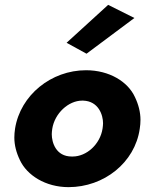

<svg xmlns="http://www.w3.org/2000/svg" viewBox="-20 -760 612 790"><path d="M533 -686 425 -740 254 -584 336 -539ZM42 -231C40 -218 39 -206 39 -194C39 -163 47 -132 62 -101C91 -39 167 10 262 10C408 10 535 -91 555 -230C557 -243 558 -255 558 -267C558 -298 550 -330 535 -361C506 -424 430 -471 334 -471C191 -471 64 -369 42 -231ZM195 -230C205 -294 262 -346 318 -346C320 -346 321 -346 322 -346C386 -344 404 -286 404 -253C404 -246 403 -239 402 -231C392 -166 336 -116 279 -116C278 -116 276 -116 275 -116C210 -116 193 -174 193 -208C193 -215 194 -222 195 -230Z"/></svg>

Font: Jost
Style: Bold Italic
Weight: 700
Italic angle: -5°
Version: Version 3.710